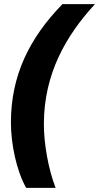

<svg xmlns="http://www.w3.org/2000/svg" viewBox="-20 -754 481 932"><path d="M107 158H250C214 66 193 -58 193 -151C193 -394 299 -580 441 -734H283C121 -567 33 -386 33 -159C33 -55 60 75 107 158Z"/></svg>

Font: Noto Sans Black
Style: Italic
Weight: 900
Italic angle: -12°
Designer: Monotype Design Team
Foundry: Monotype Imaging Inc.
Version: Version 2.013